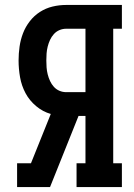

<svg xmlns="http://www.w3.org/2000/svg" viewBox="-20 -755 540 775"><path d="M49 0V-96H105L185 -295Q153 -304 126 -326.5Q99 -349 83 -379Q67 -409 61 -443Q55 -477 55 -511Q55 -539 59 -567Q63 -595 73 -621Q83 -647 100.5 -669.5Q118 -692 141.5 -707Q165 -722 192 -728.5Q219 -735 247 -735H472V-639H437V-96H472V0H289V-96H325V-287H297L182 0ZM247 -383H325V-639H247Q233 -639 220 -633.5Q207 -628 197.5 -617.5Q188 -607 182 -594Q176 -581 172.5 -567Q169 -553 168 -539Q167 -525 167 -511Q167 -497 168 -483Q169 -469 172.5 -455Q176 -441 182 -428Q188 -415 197.5 -404.5Q207 -394 220 -388.5Q233 -383 247 -383Z"/></svg>

Font: Iosevka Slab
Style: Bold
Weight: 700
Monospace: yes
Designer: Belleve Invis
Foundry: Belleve Invis
Version: Version 11.1.1; ttfautohint (v1.8.3)